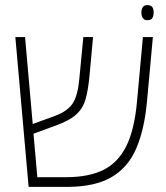

<svg xmlns="http://www.w3.org/2000/svg" viewBox="-20 -731 651 751"><path d="M92 0 40 -586H78L108 -246L196 -278Q244 -296 264 -326Q284 -356 290 -420L306 -586H344L330 -434Q325 -380 315 -344Q305 -308 279 -284Q253 -260 201 -241L111 -208L126 -38H240Q326 -38 383.5 -66Q441 -94 473.5 -158.5Q506 -223 516 -335L539 -586H578L555 -335Q545 -225 513 -150.5Q481 -76 416 -38Q351 0 242 0ZM556 -652Q544 -652 538.5 -660.5Q533 -669 533 -682Q533 -695 538.5 -703Q544 -711 556 -711Q571 -711 576 -703Q581 -695 581 -682Q581 -669 576 -660.5Q571 -652 556 -652Z"/></svg>

Font: Noto Sans Hebrew SemiCondensed ExtraLight
Style: Regular
Weight: 200
Width: 4
Designer: Monotype Design Team
Foundry: Monotype Imaging Inc.
Version: Version 2.004; ttfautohint (v1.8.4.7-5d5b)